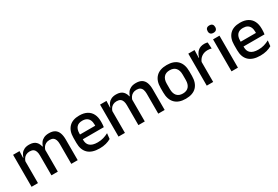

<svg xmlns="http://www.w3.org/2000/svg" viewBox="55 -1602 3676 2542"><g transform="rotate(-30 1893.0 -331.0)"><path d="M767.5 0H669.5V-304.5Q669.5 -339 660.8 -364.8Q652 -390.5 631.8 -404.5Q611.5 -418.5 577 -418.5Q544 -418.5 520 -405.5Q496 -392.5 481.2 -370.5Q466.5 -348.5 460 -320.5L447 -388.5H458.5Q467.5 -418 486 -443.5Q504.5 -469 536 -484.5Q567.5 -500 615.5 -500Q669.5 -500 703 -478.8Q736.5 -457.5 752 -416.2Q767.5 -375 767.5 -315.5ZM160 0H62V-489H160L156 -374.5L160 -368.5ZM463.5 0H366V-304.5Q366 -339 357.2 -364.8Q348.5 -390.5 328.2 -404.5Q308 -418.5 273.5 -418.5Q240.5 -418.5 216.5 -405.5Q192.5 -392.5 177.8 -370.5Q163 -348.5 156.5 -320.5L140.5 -388.5H161.5Q169.5 -419.5 187.8 -444.8Q206 -470 236.5 -485Q267 -500 311.5 -500Q379.5 -500 414.5 -465Q449.5 -430 458.5 -363Q461 -353.5 462.2 -341.5Q463.5 -329.5 463.5 -318Z M1100 11.5Q983 11.5 924.8 -44.2Q866.5 -100 866.5 -205V-285Q866.5 -388.5 920.8 -445.2Q975 -502 1079 -502Q1149.5 -502 1196.5 -476.2Q1243.5 -450.5 1267 -403.5Q1290.5 -356.5 1290.5 -292V-273.5Q1290.5 -256.5 1289 -239Q1287.5 -221.5 1285 -205.5H1195Q1196 -231.5 1196.2 -254.5Q1196.5 -277.5 1196.5 -296.5Q1196.5 -337 1183.5 -365Q1170.5 -393 1144.5 -407.8Q1118.5 -422.5 1079 -422.5Q1020.5 -422.5 992 -389.2Q963.5 -356 963.5 -294.5V-248.5L964 -237V-193.5Q964 -166 972.2 -143.5Q980.5 -121 998.8 -104.8Q1017 -88.5 1046 -79.8Q1075 -71 1116.5 -71Q1163.5 -71 1204.8 -83Q1246 -95 1282.5 -115L1273.5 -31.5Q1240.5 -12 1196.8 -0.2Q1153 11.5 1100 11.5ZM1265 -205.5H918.5V-279H1265Z M2097 0H1999V-304.5Q1999 -339 1990.2 -364.8Q1981.5 -390.5 1961.2 -404.5Q1941 -418.5 1906.5 -418.5Q1873.5 -418.5 1849.5 -405.5Q1825.5 -392.5 1810.8 -370.5Q1796 -348.5 1789.5 -320.5L1776.5 -388.5H1788Q1797 -418 1815.5 -443.5Q1834 -469 1865.5 -484.5Q1897 -500 1945 -500Q1999 -500 2032.5 -478.8Q2066 -457.5 2081.5 -416.2Q2097 -375 2097 -315.5ZM1489.5 0H1391.5V-489H1489.5L1485.5 -374.5L1489.5 -368.5ZM1793 0H1695.5V-304.5Q1695.5 -339 1686.8 -364.8Q1678 -390.5 1657.8 -404.5Q1637.5 -418.5 1603 -418.5Q1570 -418.5 1546 -405.5Q1522 -392.5 1507.2 -370.5Q1492.5 -348.5 1486 -320.5L1470 -388.5H1491Q1499 -419.5 1517.2 -444.8Q1535.5 -470 1566 -485Q1596.5 -500 1641 -500Q1709 -500 1744 -465Q1779 -430 1788 -363Q1790.5 -353.5 1791.8 -341.5Q1793 -329.5 1793 -318Z M2416 12.5Q2308 12.5 2252 -45Q2196 -102.5 2196 -210.5V-280Q2196 -387.5 2252 -444.8Q2308 -502 2416 -502Q2524 -502 2579.8 -444.8Q2635.5 -387.5 2635.5 -280V-210.5Q2635.5 -102.5 2579.8 -45Q2524 12.5 2416 12.5ZM2416 -67Q2475.5 -67 2506.5 -102.5Q2537.5 -138 2537.5 -204.5V-286Q2537.5 -352 2506.5 -387.2Q2475.5 -422.5 2416 -422.5Q2356.5 -422.5 2325.5 -387.2Q2294.5 -352 2294.5 -286V-204.5Q2294.5 -138 2325.5 -102.5Q2356.5 -67 2416 -67Z M2834.5 -295.5 2813.5 -372H2837.5Q2853 -430 2889.5 -463.2Q2926 -496.5 2989 -496.5Q3004 -496.5 3015.8 -494.2Q3027.5 -492 3037 -489L3043 -393.5Q3031 -397.5 3016 -399.8Q3001 -402 2983.5 -402Q2930 -402 2891 -374.5Q2852 -347 2834.5 -295.5ZM2838.5 0H2740.5V-489H2836L2831.5 -346.5L2838.5 -339.5Z M3217 0H3119V-489H3217ZM3168 -561Q3139 -561 3124.8 -575.8Q3110.5 -590.5 3110.5 -616.5V-618.5Q3110.5 -644.5 3124.8 -659.2Q3139 -674 3168 -674Q3197 -674 3211.2 -659.2Q3225.5 -644.5 3225.5 -618.5V-616.5Q3225.5 -590 3211.2 -575.5Q3197 -561 3168 -561Z M3557 11.5Q3440 11.5 3381.8 -44.2Q3323.5 -100 3323.5 -205V-285Q3323.5 -388.5 3377.8 -445.2Q3432 -502 3536 -502Q3606.5 -502 3653.5 -476.2Q3700.5 -450.5 3724 -403.5Q3747.5 -356.5 3747.5 -292V-273.5Q3747.5 -256.5 3746 -239Q3744.5 -221.5 3742 -205.5H3652Q3653 -231.5 3653.2 -254.5Q3653.5 -277.5 3653.5 -296.5Q3653.5 -337 3640.5 -365Q3627.5 -393 3601.5 -407.8Q3575.5 -422.5 3536 -422.5Q3477.5 -422.5 3449 -389.2Q3420.5 -356 3420.5 -294.5V-248.5L3421 -237V-193.5Q3421 -166 3429.2 -143.5Q3437.5 -121 3455.8 -104.8Q3474 -88.5 3503 -79.8Q3532 -71 3573.5 -71Q3620.5 -71 3661.8 -83Q3703 -95 3739.5 -115L3730.5 -31.5Q3697.5 -12 3653.8 -0.2Q3610 11.5 3557 11.5ZM3722 -205.5H3375.5V-279H3722Z"/></g></svg>

Font: Anek Malayalam Medium Medium
Style: Regular
Weight: 500
Version: Version 1.003